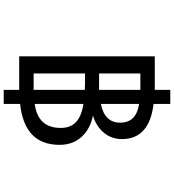

<svg xmlns="http://www.w3.org/2000/svg" viewBox="29 -885 942 1040"><g transform="rotate(90 500.0 -365.0)"><path d="M543 -647.5V-440.4Q644.5 -460.9 644.5 -544.9Q644.5 -586.9 620.6 -612.8Q596.7 -638.7 543 -647.5ZM466.8 -654.3H459H377.9V-430.7H436.5Q462.9 -430.7 466.8 -430.7ZM543 -82Q673.8 -99.6 672.9 -223.6Q672.9 -275.4 641.1 -305.7Q609.4 -335.9 543 -345.7ZM466.8 -76.2V-353.5H456.1Q443.4 -354.5 436.5 -354.5H377.9V-76.2ZM606.4 -397.5Q673.8 -383.8 715.8 -341.8Q764.6 -293 764.6 -216.8Q764.6 -121.1 709 -67.9Q653.3 -14.6 543 -2.9V85.9H466.8V2H455.1H285.2V-732.4H446.3H466.8V-816.4H543V-725.6Q637.7 -714.8 685.5 -671.9Q733.4 -628.9 733.4 -554.7Q733.4 -493.2 692.4 -449.2Q658.2 -413.1 606.4 -397.5Z"/></g></svg>

Font: Gen Shin Gothic Monospace Regular
Style: Regular
Weight: 400
Designer: [Source Han Sans]
Ryoko NISHIZUKA  (kana & ideographs); Paul D. Hunt (Latin, Greek & Cyrillic); Wenlong ZHANG  (bopomofo
Version: Version 1.002.20150607